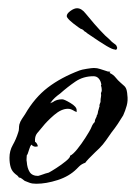

<svg xmlns="http://www.w3.org/2000/svg" viewBox="-20 -421 333 466"><path d="M68 25Q58 25 51.5 22.5Q45 20 40 18Q37 16 33.5 13Q30 10 26 10Q25 8 22 5L18 2Q9 -5 6 -15Q3 -25 3 -38Q3 -55 11 -69Q19 -83 24 -99Q26 -104 26 -109Q26 -114 27 -119Q29 -126 33 -132Q37 -138 41 -144Q64 -184 96 -208.5Q128 -233 173 -250Q178 -252 190.5 -254Q203 -256 208 -256Q216 -256 223 -253.5Q230 -251 237 -249Q239 -248 241.5 -247.5Q244 -247 248 -247L246 -244Q255 -240 260.5 -233Q266 -226 273 -220L282 -212Q286 -208 287.5 -201.5Q289 -195 289 -191Q291 -177 287.5 -164.5Q284 -152 279 -141Q273 -131 266 -120.5Q259 -110 251 -100Q244 -90 237 -80Q230 -70 221 -61Q219 -59 211 -51.5Q203 -44 195.5 -36Q188 -28 187 -26Q178 -23 172 -17L166 -11Q148 7 120 16Q92 25 68 25ZM73 6Q74 5 76 5L85 2Q90 0 94.5 -1Q99 -2 100 -3Q104 -5 116.5 -13Q129 -21 140 -30Q151 -39 150 -43Q157 -46 167.5 -59Q178 -72 187.5 -87Q197 -102 200 -108Q202 -113 204 -117Q206 -121 210 -125Q210 -130 212.5 -134Q215 -138 215 -141Q217 -143 217.5 -147.5Q218 -152 219 -154Q221 -162 222 -164L221 -165Q222 -167 222.5 -169.5Q223 -172 224 -173V-176Q224 -181 225 -185.5Q226 -190 225 -195Q227 -199 227 -202Q227 -205 226.5 -208Q226 -211 225 -214L226 -215Q225 -224 220 -230Q215 -236 207 -236Q182 -236 163 -223Q144 -210 126 -194Q119 -189 113.5 -184Q108 -179 103 -172Q103 -171 102 -170Q104 -172 108 -173Q117 -180 131 -180Q136 -180 151 -171Q166 -162 166 -154V-149Q159 -152 158 -153L154 -155Q150 -157 145 -157Q129 -157 111.5 -142Q94 -127 83 -113Q76 -105 70 -97.5Q64 -90 65 -77Q70 -74 72 -66Q69 -65 66 -65Q61 -65 56 -70Q53 -66 51 -59Q49 -52 47 -47L45 -44Q45 -40 44.5 -36Q44 -32 45 -28Q46 -13 52 -3.5Q58 6 73 6ZM258 -301Q253 -301 238.5 -309.5Q224 -318 192 -340Q190 -342 188.5 -343Q187 -344 185 -345Q181 -350 176 -351L170 -355Q142 -375 142 -382Q142 -388 151 -394.5Q160 -401 167 -401Q178 -401 188 -388Q196 -378 209 -363Q222 -348 235 -335Q240 -331 244.5 -326.5Q249 -322 252 -319Q257 -315 260 -313Q263 -311 264 -306Q265 -305 263.5 -302Q262 -299 258 -301Z"/></svg>

Font: Qwitcher Grypen
Style: Bold
Weight: 700
Designer: Robert E. Leuschke
Foundry: Robert E. Leuschke
Version: Version 1.100; ttfautohint (v1.8.3)